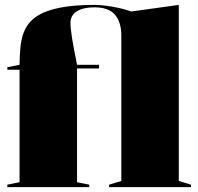

<svg xmlns="http://www.w3.org/2000/svg" viewBox="-20 -765 811 785"><path d="M10 0V-10L60 -20V-480H10V-490L60 -500Q60 -533 63.5 -571Q67 -609 79 -637Q95 -675 130.5 -698.5Q166 -722 224.5 -733.5Q283 -745 367 -745Q389 -745 415 -741.5Q441 -738 468 -732Q495 -726 517 -718L711 -745V-25L761 -10V0H426V-10L476 -25V-619Q476 -648 469 -670Q462 -692 448.5 -706.5Q435 -721 414.5 -728Q394 -735 367 -735Q335 -735 313 -727.5Q291 -720 279.5 -706Q268 -692 268 -671Q268 -658 271.5 -631Q275 -604 281.5 -569.5Q288 -535 295 -500H385V-485H295V-20L345 -10V0Z"/></svg>

Font: Kalnia
Style: Bold
Weight: 700
Designer: Frida Medrano
Foundry: Frida Medrano
Version: Version 1.105